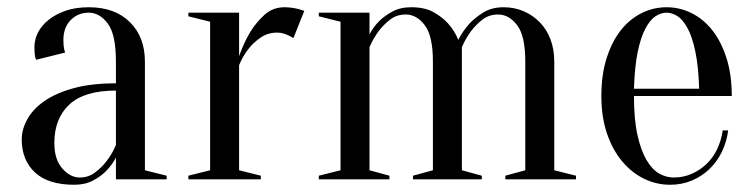

<svg xmlns="http://www.w3.org/2000/svg" viewBox="-20 -495 2080 530"><path d="M300 -245Q213 -245 171.5 -206.5Q130 -168 130 -100Q130 -55 152 -30Q174 -5 200 -5Q224 -5 242.5 -19Q261 -33 274 -50Q289 -69 300 -95ZM225 -460Q195 -460 175 -439.5Q155 -419 155 -385Q155 -377 155.5 -371Q156 -365 157 -360Q158 -355 160 -350L80 -330Q78 -333 77 -338Q76 -343 75.5 -349Q75 -355 75 -365Q75 -386 85 -405.5Q95 -425 114.5 -440.5Q134 -456 161.5 -465.5Q189 -475 225 -475Q297 -475 338.5 -434Q380 -393 380 -325V-25L440 -10V0H300V-60Q289 -39 272 -22Q258 -8 236.5 3.5Q215 15 185 15Q113 15 76.5 -19Q40 -53 40 -110Q40 -138 55.5 -166Q71 -194 102.5 -216Q134 -238 183 -251.5Q232 -265 300 -265V-325Q300 -400 277.5 -430Q255 -460 225 -460Z M640 -25 700 -10V0H500V-10L560 -25V-435L500 -450V-460H640V-340Q653 -377 671 -407Q687 -433 710 -454Q733 -475 765 -475Q776 -475 786 -473.5Q796 -472 804 -470Q813 -467 820 -465L790 -390Q784 -393 777 -397Q771 -400 762.5 -402.5Q754 -405 745 -405Q719 -405 699 -391Q679 -377 666 -360Q650 -340 640 -315Z M920 -25V-435L860 -450V-460H1000V-400Q1010 -420 1027 -437Q1041 -451 1063 -463Q1085 -475 1115 -475Q1153 -475 1177.5 -461Q1202 -447 1217 -430Q1235 -410 1245 -385Q1258 -410 1276 -430Q1292 -447 1315 -461Q1338 -475 1370 -475Q1400 -475 1425.5 -464Q1451 -453 1470 -433.5Q1489 -414 1499.5 -386.5Q1510 -359 1510 -325V-25L1570 -10V0H1375V-10L1430 -25V-325Q1430 -396 1407.5 -425.5Q1385 -455 1355 -455Q1330 -455 1312 -441Q1294 -427 1281 -410Q1266 -390 1255 -365V-25L1310 -10V0H1120V-10L1175 -25V-325Q1175 -396 1152.5 -425.5Q1130 -455 1100 -455Q1075 -455 1057 -441Q1039 -427 1026 -410Q1011 -390 1000 -365V-25L1055 -10V0H860V-10Z M1730 -230Q1730 -166 1739.5 -123Q1749 -80 1764.5 -53.5Q1780 -27 1799.5 -16Q1819 -5 1840 -5Q1866 -5 1889 -15Q1912 -25 1930 -42Q1948 -59 1959.5 -83Q1971 -107 1975 -135H1990Q1986 -103 1972.5 -75.5Q1959 -48 1938 -28Q1917 -8 1889.5 3.5Q1862 15 1830 15Q1792 15 1758 -1.5Q1724 -18 1697.5 -49.5Q1671 -81 1655.5 -126.5Q1640 -172 1640 -230Q1640 -290 1655 -336Q1670 -382 1694.5 -412.5Q1719 -443 1751.5 -459Q1784 -475 1820 -475Q1856 -475 1888.5 -459Q1921 -443 1945.5 -412.5Q1970 -382 1985 -336Q2000 -290 2000 -230ZM1820 -460Q1805 -460 1790 -450.5Q1775 -441 1762 -417Q1749 -393 1740.5 -352.5Q1732 -312 1730 -250H1910Q1908 -312 1899.5 -352.5Q1891 -393 1878 -417Q1865 -441 1850 -450.5Q1835 -460 1820 -460Z"/></svg>

Font: Oranienbaum
Style: Regular
Weight: 400
Designer: Oleg Pospelov and Jovanny Lemonad
Foundry: Oleg Pospelov and jovanny Lemonad
Version: Version 1.001; ttfautohint (v0.91) -l 8 -r 50 -G 200 -x 0 -w